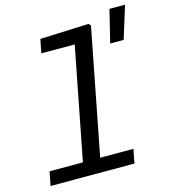

<svg xmlns="http://www.w3.org/2000/svg" viewBox="-120 -920 899 1015"><g transform="rotate(-15 329.5 -412.0)"><path d="M30.5 0H489.5L504.5 -76.5H322.5L456.5 -764.5L446 -776L179.5 -765L165 -690H347.5L228 -76.5H45.5ZM530 -646H603.5L659 -824H573.5Z"/></g></svg>

Font: Monaspace Neon
Style: Italic
Weight: 400
Italic angle: -11°
Designer: Riley Cran & the Lettermatic Team
Foundry: Lettermatic
Version: Version 1.200 (Monaspace Neon)